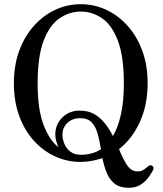

<svg xmlns="http://www.w3.org/2000/svg" viewBox="-20 -758 773 913"><path d="M593 135Q549 135 524 114.5Q499 94 486.5 61.5Q474 29 467 -6Q442 2 416.5 7Q391 12 364 12Q299 12 241.5 -14.5Q184 -41 140 -90Q96 -139 71 -208Q46 -277 46 -362Q46 -448 71.5 -517Q97 -586 141.5 -635.5Q186 -685 243 -711.5Q300 -738 364 -738Q428 -738 485 -711.5Q542 -685 586.5 -635.5Q631 -586 656.5 -517Q682 -448 682 -362Q682 -258 644.5 -177Q607 -96 546 -49Q563 -6 583 25.5Q603 57 634 57Q651 57 662.5 49.5Q674 42 684 33Q697 23 706 32Q714 40 707 52Q699 68 684.5 87.5Q670 107 647.5 121Q625 135 593 135ZM258 -58Q256 -61 249.5 -80.5Q243 -100 243 -119Q243 -166 276 -199Q309 -232 359 -232Q400 -232 429 -215Q458 -198 479.5 -170.5Q501 -143 517 -111Q541 -151 555 -213.5Q569 -276 569 -362Q569 -490 540.5 -564.5Q512 -639 465.5 -671Q419 -703 364 -703Q310 -703 263 -671Q216 -639 187.5 -564.5Q159 -490 159 -362Q159 -238 187 -164.5Q215 -91 258 -58ZM365 -22Q418 -22 460 -48Q454 -86 445 -120Q436 -154 417 -175Q398 -196 361 -196Q324 -196 300.5 -173.5Q277 -151 277 -117Q277 -97 286 -74.5Q295 -52 314.5 -37Q334 -22 365 -22Z"/></svg>

Font: Zen Old Mincho Medium
Style: Regular
Weight: 500
Designer: Yoshimichi Ohira
Foundry: Positype
Version: Version 1.500